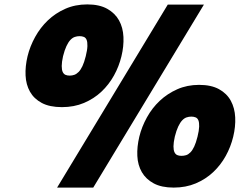

<svg xmlns="http://www.w3.org/2000/svg" viewBox="-20 -841 1122 871"><path d="M1038 -221Q1027 -175 1004 -133.5Q981 -92 947 -60Q913 -28 868 -9Q823 10 768 10Q713 10 677.5 -9Q642 -28 623.5 -60Q605 -92 603 -133.5Q601 -175 612 -221Q623 -266 646.5 -308.5Q670 -351 704.5 -383.5Q739 -416 784 -436Q829 -456 883 -456Q938 -456 973.5 -436.5Q1009 -417 1027 -384Q1045 -351 1047 -308.5Q1049 -266 1038 -221ZM905 -820 403 10H239L741 -820ZM531 -586Q520 -540 497 -498.5Q474 -457 440 -425Q406 -393 361 -374Q316 -355 261 -355Q205 -355 169.5 -374Q134 -393 116 -425Q98 -457 96 -498.5Q94 -540 105 -586Q116 -631 139.5 -673.5Q163 -716 197 -748.5Q231 -781 276 -801Q321 -821 376 -821Q431 -821 466.5 -801Q502 -781 520 -748.5Q538 -716 540 -673.5Q542 -631 531 -586ZM876 -221Q883 -249 883.5 -267Q884 -285 880 -295Q876 -305 867.5 -308.5Q859 -312 848 -312Q837 -312 826.5 -308.5Q816 -305 806.5 -295Q797 -285 788.5 -267Q780 -249 773 -221Q767 -194 767 -177Q767 -160 771.5 -150.5Q776 -141 784 -137.5Q792 -134 803 -134Q814 -134 824 -137Q834 -140 843.5 -149.5Q853 -159 861 -176Q869 -193 876 -221ZM369 -586Q376 -614 376.5 -632Q377 -650 373 -660Q369 -670 360.5 -673.5Q352 -677 341 -677Q330 -677 319.5 -673.5Q309 -670 299.5 -660Q290 -650 281.5 -632Q273 -614 266 -586Q260 -559 260 -541.5Q260 -524 264.5 -514.5Q269 -505 277 -501.5Q285 -498 296 -498Q307 -498 317 -501.5Q327 -505 336.5 -514.5Q346 -524 354 -541Q362 -558 369 -586Z"/></svg>

Font: TypoPRO Sinkin Sans
Style: 900 X Black Italic
Weight: 950
Italic angle: -112°
Designer: Keith Bates
Foundry: K-Type
Version: Sinkin Sans (version 1.0)  by Keith Bates   •   © 2014   www